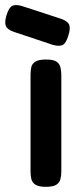

<svg xmlns="http://www.w3.org/2000/svg" viewBox="-71 -712 303 742"><path d="M106 10Q78 10 65.5 1.5Q53 -7 50 -20.5Q47 -34 47 -51V-423Q47 -439 50 -452.5Q53 -466 66 -474Q79 -482 107 -482Q135 -482 147 -474Q159 -466 162.5 -452Q166 -438 166 -421V-50Q166 -33 162.5 -19.5Q159 -6 146.5 2Q134 10 106 10ZM135 -538 -18 -589Q-43 -598 -48.5 -612Q-54 -626 -46 -653Q-37 -682 -24.5 -689Q-12 -696 13 -689L166 -639Q191 -630 196.5 -616Q202 -602 193 -574Q184 -545 172 -538.5Q160 -532 135 -538Z"/></svg>

Font: Fredoka Light Medium
Style: Regular
Weight: 500
Version: Version 2.001